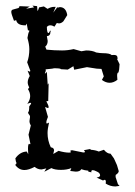

<svg xmlns="http://www.w3.org/2000/svg" viewBox="-20 -610 484 690"><path d="M147 -431.6Q175.3 -428.7 203.1 -428.7Q223.6 -428.7 244.6 -433.6L272.5 -425.8L289.6 -428.7Q312 -428.7 325.7 -421.4Q339.8 -418.9 349.1 -418.9Q374.5 -418.9 381.3 -412.1L389.2 -412.6Q401.9 -412.6 401.9 -403.8Q402.8 -402.3 402.8 -400.9Q402.8 -399.4 400.9 -397.5L409.7 -379.4L408.2 -360.4L405.8 -349.6Q400.9 -349.6 400.9 -337.9L401.9 -323.2Q388.2 -312.5 374 -312.5Q359.9 -312.5 346.2 -322.8L353 -335.4L344.7 -362.3L327.6 -363.3L292.5 -368.7L246.6 -359.4L243.7 -372.1L223.6 -359.9L198.7 -361.3Q198.7 -364.7 173.8 -364.7Q172.4 -363.3 144 -360.8L144.5 -355.5L141.1 -345.7H141.6Q143.6 -345.7 148.4 -351.6L151.4 -305.7L154.8 -311L153.3 -247.1Q150.4 -246.6 146.5 -246.1Q154.8 -230.5 154.8 -225.1Q154.8 -221.7 151.9 -221.7L142.1 -225.6L152.3 -189.9Q146.5 -176.3 146.5 -169.9Q146.5 -166 148.9 -166L156.2 -169.4Q153.8 -158.2 152.3 -148.9Q150.9 -139.6 150.9 -131.8Q150.9 -105 162.6 -80.6Q174.3 -79.1 174.3 -69.3L171.4 -56.6L190.4 -67.9Q212.9 -61.5 228.5 -61.5Q234.9 -61.5 234.9 -64L231.9 -67.9L238.3 -70.3L279.3 -62Q285.6 -62 285.6 -64.5L281.7 -70.3L305.2 -74.7V-71.8Q322.8 -70.8 335 -65.4L353.5 -71.8Q364.7 -57.6 377.4 -57.6L389.6 -40.5L400.4 -16.6L406.7 4.9Q406.7 9.8 399.9 16.1Q395.5 16.6 395.5 21.5V26.4L403.8 51.8L409.7 58.1L394.5 60.1Q376.5 60.1 359.9 49.8L360.4 43.5Q360.4 36.1 356 36.1L350.1 38.6L327.1 28.3Q339.8 25.9 339.8 20.5Q339.8 11.2 327.6 6.3Q318.4 1.5 313.5 1.5Q308.1 1.5 308.1 6.8L308.6 9.3L297.4 6.8V3.4Q284.2 2.4 272 -2Q268.1 6.8 252 6.8L232.4 4.4L236.3 -5.9Q220.7 0.5 198.7 0.5Q176.8 0.5 164.6 -5.9L139.2 7.3L146.5 -4.9L129.4 -1Q115.2 -1 104.5 -10.3Q83 1 67.9 1Q47.4 1 34.2 -18.1Q39.1 -18.6 39.1 -25.4Q36.6 -28.8 35.2 -41Q51.8 -64.5 76.2 -65.4L81.5 -55.7L80.6 -74.7Q80.6 -93.3 85 -93.3Q85.4 -91.8 86.9 -91.8Q87.9 -91.8 89.4 -92.3L82.5 -126L90.8 -159.2Q85.9 -167 85.9 -174.8L87.9 -189.5Q87.9 -192.9 86.9 -194.8Q85.9 -196.8 84.5 -198.2Q83 -199.7 82 -201.7Q81.1 -203.6 81.1 -207Q85 -208 85 -227.5L91.8 -237.3Q91.8 -240.7 88.4 -240.7L78.1 -236.8Q88.4 -251 88.4 -264.6Q88.4 -277.3 80.6 -289.6L85 -295.9Q79.6 -305.7 79.6 -314Q79.6 -324.7 86.9 -336.9L79.1 -356L86.4 -352.5Q88.9 -352.5 88.9 -356L77.6 -386.2Q85.4 -406.7 85.4 -433.6Q85.4 -450.2 78.6 -473.6Q81.1 -491.7 85.4 -498Q85.4 -501.5 83.5 -501.5L80.6 -500Q76.7 -524.9 74.7 -524.9L72.8 -519H69.8Q42 -519 38.1 -537.6L30.3 -535.2Q20.5 -560.5 20.5 -566.9Q20.5 -573.2 25.1 -575.2Q29.8 -577.1 35.2 -578.1Q40.5 -579.1 45.2 -580.8Q49.8 -582.5 49.8 -587.9L86.9 -586.4L73.7 -578.6L102.5 -583.5L96.7 -589.8L113.3 -587.9L114.7 -570.8Q116.7 -570.8 120.6 -583.5L137.7 -586.9L150.9 -578.1Q163.1 -585.4 175.3 -585.4H180.2L171.4 -564.5L185.5 -583.5Q187.5 -583 189 -583Q191.9 -583 194.3 -584.5Q217.3 -584.5 221.7 -555.7L208 -533.7Q200.2 -525.9 191.9 -525.9L184.1 -527.3L175.8 -514.2Q168 -519 160.6 -519Q153.3 -519 148.4 -513.2Q148.9 -491.2 153.8 -491.2Q156.2 -491.2 160.6 -500.5Q162.1 -499 162.1 -497.1Q162.1 -495.6 161.1 -494.1Q161.1 -481 148.4 -480L151.4 -462.9Q151.4 -449.7 142.6 -442.4Z"/></svg>

Font: Truetypewriter PolyglOTT
Style: Regular
Weight: 400
Designer: Sergey Beatoff a.k.a. Sam_T
Version: Version 3.76